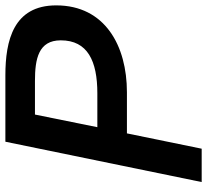

<svg xmlns="http://www.w3.org/2000/svg" viewBox="-48 -722 770 714"><g transform="rotate(-90 337.0 -365.0)"><path d="M414 -730H167L17 0H141L198 -278H351C523 -278 674 -359 674 -541C674 -700 543 -730 414 -730ZM221 -388 268 -620H393C475 -620 544 -607 544 -524C544 -424 467 -388 347 -388Z"/></g></svg>

Font: Nacelle SemiBold
Style: Italic
Weight: 600
Italic angle: -12°
Designer: Sora Sagano
Foundry: Sora Sagano
Version: Version 1.000;FEAKit 1.0